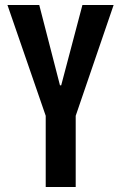

<svg xmlns="http://www.w3.org/2000/svg" viewBox="-20 -749 485 769"><path d="M163.1 0V-285.2L9.8 -729H137.2L220.2 -407.2H225.1L310.1 -729H435.1L283.2 -285.2V0Z"/></svg>

Font: Lumene Sans Condensed
Style: Bold
Weight: 600
Width: 3
Designer: Deni Anggara
Version: Version 1.003;Glyphs 3.1.2 (3151)